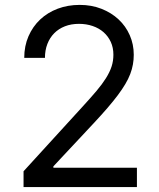

<svg xmlns="http://www.w3.org/2000/svg" viewBox="-20 -757 645 777"><path d="M75.3 -63.9 315.3 -326.7Q346.9 -361.2 370.2 -388.7Q393.5 -416.2 408.7 -440.5Q424 -464.8 431.5 -487.6Q438.9 -510.3 438.9 -535.5Q438.9 -564.3 428.3 -587.4Q417.6 -610.4 399 -626.8Q380.3 -643.1 354.8 -651.8Q329.2 -660.5 299.7 -660.5Q268.1 -660.5 242.7 -650.6Q217.3 -640.6 199.4 -622.5Q181.5 -604.4 171.7 -579Q161.9 -553.6 161.9 -522.7H78.1Q78.1 -570.7 95.3 -610.3Q112.6 -649.9 142.6 -678.1Q172.6 -706.3 213.6 -721.8Q254.6 -737.2 302.6 -737.2Q350.5 -737.2 390.6 -721.4Q430.8 -705.6 459.9 -678.4Q489 -651.3 505.1 -614.5Q521.3 -577.8 521.3 -535.5Q521.3 -515.3 517.9 -496.3Q514.6 -477.3 507.1 -457.6Q499.6 -437.9 487.2 -416.9Q474.8 -396 456.9 -372Q438.9 -348 414.8 -320Q390.6 -291.9 359.4 -258.5L196 -83.8V-78.1H534.1V0H75.3Z"/></svg>

Font: Fast_Sans
Style: Regular
Weight: 400
Designer: Rasmus Andersson
Foundry: rsms
Version: Version 3.018;git-588b23468